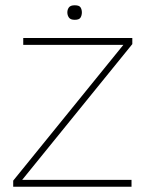

<svg xmlns="http://www.w3.org/2000/svg" viewBox="-20 -707 565 727"><path d="M30 0V-23L447 -537H68V-563H481V-540L64 -26H478V0ZM263 -632Q247 -632 241 -640.5Q235 -649 235 -660Q235 -671 241 -679Q247 -687 263 -687Q280 -687 285 -679Q290 -671 290 -660Q290 -649 285 -640.5Q280 -632 263 -632Z"/></svg>

Font: Darker Grotesque Light
Style: Regular
Weight: 300
Designer: Gabriel Lam
Foundry: TypeRant
Version: Version 1.000;gftools[0.9.28]